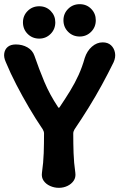

<svg xmlns="http://www.w3.org/2000/svg" viewBox="-20 -890 572 920"><path d="M262 10Q240 10 220 1Q200 -8 189 -24Q178 -40 181 -62Q188 -111 189.5 -156.5Q191 -202 191 -250Q191 -260 185 -270Q151 -320 119 -374.5Q87 -429 58.5 -484Q30 -539 8 -592Q-3 -616 0.5 -635.5Q4 -655 18 -666Q32 -677 56 -677Q87 -677 111.5 -663Q136 -649 145 -623Q167 -559 192.5 -498Q218 -437 258 -377Q262 -370 266 -377Q293 -417 316 -454.5Q339 -492 356.5 -530.5Q374 -569 386 -612Q397 -646 420.5 -666.5Q444 -687 472 -687Q497 -687 512 -673Q527 -659 531 -637Q535 -615 524 -591Q498 -538 468 -483Q438 -428 404.5 -374Q371 -320 337 -270Q331 -260 331 -250Q331 -202 332.5 -156.5Q334 -111 341 -62Q344 -40 333 -24Q322 -8 303 1Q284 10 262 10ZM168 -705Q135 -705 112.5 -727.5Q90 -750 90 -783Q90 -815 112.5 -837.5Q135 -860 168 -860Q201 -860 223 -837.5Q245 -815 245 -783Q245 -750 222.5 -727.5Q200 -705 168 -705ZM362 -715Q329 -715 306.5 -737.5Q284 -760 284 -793Q284 -825 306.5 -847.5Q329 -870 362 -870Q395 -870 417 -847.5Q439 -825 439 -793Q439 -760 416.5 -737.5Q394 -715 362 -715Z"/></svg>

Font: Winky Sans SemiBold
Style: Regular
Weight: 600
Designer: Simon Atzbach
Foundry: typofactur
Version: Version 1.205